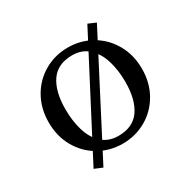

<svg xmlns="http://www.w3.org/2000/svg" viewBox="-124 -584 747 756"><g transform="rotate(-30 249.0 -206.0)"><path d="M366.2 -467.2 401 -452.2 137.8 55.2 101.6 40.2ZM40 -206Q40 -269.2 68.3 -319Q96.6 -368.8 145.1 -396.6Q193.6 -424.4 251.9 -424.4Q310 -424.4 358.6 -396.6Q407.1 -368.8 435.5 -319Q463.9 -269.2 463.9 -206Q463.9 -142.9 435.5 -93.2Q407.1 -43.5 358.6 -15.8Q310 12 251.9 12Q193.6 12 145.1 -15.8Q96.6 -43.5 68.3 -93.2Q40 -142.9 40 -206ZM381.4 -194.1Q381.4 -248.4 367.7 -292.4Q354 -336.4 325 -362.9Q296 -389.4 251.9 -389.4Q185.5 -389.4 154.2 -344.2Q122.9 -299 122.9 -217.9Q122.9 -163.5 136.4 -119.6Q149.9 -75.6 178.9 -49.3Q208 -23 251.9 -23Q318.5 -23 349.9 -68.2Q381.4 -113.5 381.4 -194.1Z"/></g></svg>

Font: Didactic
Style: Regular
Weight: 400
Designer: Tyler Finck
Foundry: Etcetera Type Co
Version: Version 3.007;FEAKit 1.0